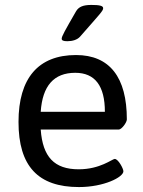

<svg xmlns="http://www.w3.org/2000/svg" viewBox="-20 -752 579 778"><path d="M350 -732C318 -732 299 -725 288 -706C242 -626 230 -605 230 -595C230 -588 237 -585 253 -585C274 -585 293 -591 304 -603C388 -699 398 -708 398 -719C398 -729 382 -732 350 -732ZM288 -529C135 -529 55 -435 55 -258C55 -79 134 6 300 6C401 6 480 -34 480 -58C480 -69 459 -108 445 -108C435 -108 386 -66 299 -66C200 -66 153 -116 145 -227H461C473 -227 494 -256 494 -268C494 -438 425 -529 288 -529ZM285 -457C365 -457 405 -404 405 -299H145C152 -404 198 -457 285 -457Z"/></svg>

Font: Asap
Style: Regular
Weight: 400
Designer: Pablo Cosgaya
Foundry: Pablo Cosgaya
Version: Version 1.007;PS 001.007;hotconv 1.0.70;makeotf.lib2.5.58329